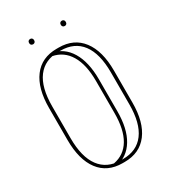

<svg xmlns="http://www.w3.org/2000/svg" viewBox="-189 -870 864 971"><g transform="rotate(-30 242.5 -385.0)"><path d="M53 -423Q53 -538 100.5 -601Q148 -664 236 -664H248Q336 -664 384 -601Q432 -538 432 -423V-237Q432 -122 384 -59Q336 4 248 4H236Q148 4 100.5 -59Q53 -122 53 -237ZM71 -423V-237Q71 -127 113.5 -70Q156 -13 236 -13H248Q329 -13 371.5 -70Q414 -127 414 -237V-423Q414 -533 371.5 -589.5Q329 -646 248 -646H236Q156 -646 113.5 -589.5Q71 -533 71 -423ZM197 -643Q194 -643 192 -645.5Q190 -648 190 -651Q190 -653 191.5 -655Q193 -657 194.5 -658Q196 -659 198 -659.5Q200 -660 200 -660Q270 -647 307 -585.5Q344 -524 344 -423V-237Q344 -135 307 -74Q270 -13 201 1Q199 1 196.5 0Q194 -1 192.5 -3Q191 -5 191 -8Q191 -11 192.5 -13.5Q194 -16 198 -17Q261 -29 294 -84.5Q327 -140 327 -237V-423Q327 -519 293.5 -575Q260 -631 197 -643ZM315 -760Q315 -766 319 -770Q323 -774 330 -774Q336 -774 340 -770Q344 -766 344 -760V-757Q344 -751 340 -747Q336 -743 330 -743Q323 -743 319 -747Q315 -751 315 -757ZM130 -760Q130 -766 134 -770Q138 -774 145 -774Q151 -774 155 -770Q159 -766 159 -760V-757Q159 -751 155 -747Q151 -743 145 -743Q138 -743 134 -747Q130 -751 130 -757Z"/></g></svg>

Font: Libertine-Super Thin
Style: Regular
Weight: 100
Designer: Bastien Sozeau
Foundry: NBR — Bastien Sozeau
Version: Version 2.003;gftools[0.9.33]